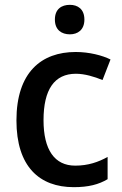

<svg xmlns="http://www.w3.org/2000/svg" viewBox="-20 -764 506 794"><path d="M269 -744C235 -744 207 -727 207 -683C207 -640 235 -622 269 -622C301 -622 329 -640 329 -683C329 -727 301 -744 269 -744ZM285 10C346 10 388 -1 425 -23V-115C387 -94 345 -79 291 -79C206 -79 160 -144 160 -267C160 -394 205 -459 294 -459C330 -459 370 -447 404 -433L437 -518C403 -535 349 -549 293 -549C151 -549 48 -465 48 -266C48 -75 143 10 285 10Z"/></svg>

Font: Noto Sans Thai Medium
Style: Regular
Weight: 500
Designer: Monotype Design Team
Foundry: Monotype Imaging Inc.
Version: Version 1.901